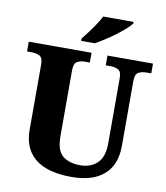

<svg xmlns="http://www.w3.org/2000/svg" viewBox="-99 -1013 957 1105"><g transform="rotate(10 379.5 -460.5)"><path d="M390 10Q307 10 244 -13Q181 -36 145.5 -86.5Q110 -137 110 -218V-598Q110 -637 90 -647Q70 -657 43 -657H17V-714H384V-657H358Q330 -657 310.5 -646.5Q291 -636 291 -594V-210Q291 -127 328.5 -96Q366 -65 433 -65Q492 -65 530.5 -101Q569 -137 569 -217V-598Q569 -637 550 -647Q531 -657 503 -657H477V-714H743V-657H717Q688 -657 668.5 -646.5Q649 -636 649 -594V-215Q649 -148 622.5 -97.5Q596 -47 538.5 -18.5Q481 10 390 10ZM313 -784Q328 -803 347.5 -829Q367 -855 385 -882Q403 -909 414 -931H591V-921Q582 -908 559.5 -888Q537 -868 508 -846Q479 -824 448.5 -804.5Q418 -785 393 -771H313Z"/></g></svg>

Font: Noto Serif ExtraBold
Style: Regular
Weight: 800
Designer: Monotype Design Team
Foundry: Monotype Imaging Inc.
Version: Version 2.014